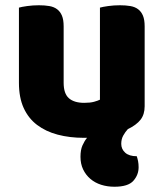

<svg xmlns="http://www.w3.org/2000/svg" viewBox="-20 -508 622 730"><path d="M466 -17Q456 -6 448.5 7.5Q441 21 441 39Q441 59 456 72.5Q471 86 500 86Q503 95 505 105Q507 115 507 128Q507 157 487 179.5Q467 202 415 202Q388 202 364.5 194.5Q341 187 323.5 172Q306 157 296 136Q286 115 286 88Q286 62 293.5 45Q301 28 311 16H299Q245 16 199.5 4Q154 -8 121 -33Q88 -58 70 -97.5Q52 -137 52 -193V-479Q62 -482 83.5 -485Q105 -488 128 -488Q150 -488 167.5 -485Q185 -482 197 -473Q209 -464 215.5 -448.5Q222 -433 222 -408V-193Q222 -152 242 -134.5Q262 -117 300 -117Q323 -117 337.5 -121Q352 -125 360 -129V-479Q370 -482 391.5 -485Q413 -488 436 -488Q458 -488 475.5 -485Q493 -482 505 -473Q517 -464 523.5 -448.5Q530 -433 530 -408V-104Q530 -73 514.5 -53Q499 -33 466 -17Z"/></svg>

Font: Baloo Bhai
Style: Regular
Weight: 400
Designer: Supriya Tembe, Noopur Datye and Ek Type
Foundry: Ek Type
Version: Version 1.100;PS 1.000;hotconv 1.0.88;makeotf.lib2.5.647800;